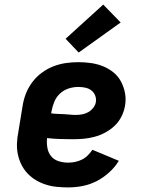

<svg xmlns="http://www.w3.org/2000/svg" viewBox="-20 -809 640 837"><path d="M277 8Q252 8 227 5.5Q202 3 179 -4.5Q156 -12 136 -24Q116 -36 100 -53Q84 -70 73.5 -91Q63 -112 58 -135.5Q53 -159 54 -184Q55 -209 60 -234L78 -344Q82 -372 92 -398.5Q102 -425 119.5 -449Q137 -473 161 -491Q185 -509 212 -519.5Q239 -530 266.5 -534Q294 -538 322 -538Q350 -538 377.5 -534Q405 -530 429.5 -520Q454 -510 474.5 -493.5Q495 -477 507.5 -453.5Q520 -430 525 -403Q530 -376 525 -348Q521 -324 509.5 -301Q498 -278 479.5 -260.5Q461 -243 438.5 -231Q416 -219 391.5 -212.5Q367 -206 343.5 -204Q320 -202 296 -202Q268 -202 240.5 -203Q213 -204 185 -207Q183 -186 186.5 -165Q190 -144 202.5 -128.5Q215 -113 235 -106.5Q255 -100 277 -100Q292 -100 307 -103Q322 -106 336.5 -113Q351 -120 362.5 -131.5Q374 -143 383 -156L498 -108Q481 -80 455.5 -57Q430 -34 400.5 -19Q371 -4 339.5 2Q308 8 277 8ZM310 -308Q324 -308 338 -310.5Q352 -313 364.5 -320Q377 -327 386.5 -339Q396 -351 398 -365Q400 -380 394.5 -393.5Q389 -407 377.5 -415.5Q366 -424 351 -427Q336 -430 321 -430Q301 -430 280 -423.5Q259 -417 242.5 -402Q226 -387 217.5 -367Q209 -347 205 -326L203 -315Q216 -313 229.5 -312.5Q243 -312 256.5 -311.5Q270 -311 283.5 -309.5Q297 -308 310 -308ZM323 -580 266 -640 430 -789 506 -711Z"/></svg>

Font: Iosevka Curly Slab XBdEx
Style: Italic
Weight: 800
Width: 7
Italic angle: -9°
Monospace: yes
Designer: Belleve Invis
Foundry: Belleve Invis
Version: Version 11.1.0; ttfautohint (v1.8.3)